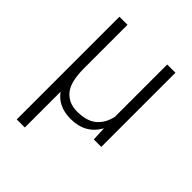

<svg xmlns="http://www.w3.org/2000/svg" viewBox="-205 -646 967 967"><g transform="rotate(45 278.5 -162.5)"><path d="M137.2 -51.8V203.1H79.6V-528.3H137.2V-216.8Q137.7 -118.2 172.9 -78.9Q208 -39.6 265.6 -39.6Q334 -39.6 370.6 -69.6Q407.2 -99.6 419.9 -154.8V-528.3H478.5V0H425.3L421.9 -75.7Q374.5 9.8 270 9.8Q180.7 9.8 137.2 -51.8Z"/></g></svg>

Font: Mardoto Light
Style: Regular
Weight: 400
Designer: Christian Robertson, Vahan Hovhannisyan
Foundry: Google
Version: Version 1.000